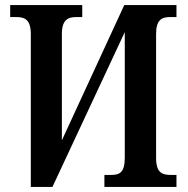

<svg xmlns="http://www.w3.org/2000/svg" viewBox="-20 -734 737 754"><path d="M101 0H186L470 -608V-115C470 -55 449 -47 415 -47H390V0H673V-47H652C617 -47 593 -55 593 -114V-601C593 -657 616 -667 648 -667H673V-714H468L223 -183V-601C223 -656 247 -667 279 -667H303V-714H20V-667H45C78 -667 101 -656 101 -600Z"/></svg>

Font: Noto Serif Condensed Semi
Style: Regular
Weight: 600
Width: 3
Designer: Monotype Design Team
Foundry: Monotype Imaging Inc.
Version: Version 1.002